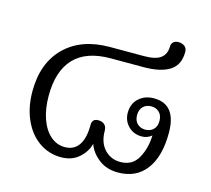

<svg xmlns="http://www.w3.org/2000/svg" viewBox="-91 -700 901 820"><g transform="rotate(15 360.0 -290.5)"><path d="M53 -229Q53 -354 125.5 -425.5Q198 -497 324 -497H475Q526 -497 548.5 -514.5Q571 -532 571 -566Q571 -578 579.5 -585.5Q588 -593 601 -593Q618 -593 629 -584.5Q640 -576 640 -559Q640 -502 600 -476.5Q560 -451 485 -451H339Q232 -451 178.5 -394.5Q125 -338 125 -229Q125 -171 140.5 -127Q156 -83 184 -58.5Q212 -34 247 -34Q288 -34 309 -64.5Q330 -95 330 -154Q330 -182 357 -182Q375 -182 385 -172.5Q395 -163 395 -146Q395 -94 423 -64Q451 -34 493 -34Q546 -34 570.5 -77.5Q595 -121 597 -179Q578 -163 553 -163Q517 -163 493.5 -187Q470 -211 470 -246Q470 -286 496.5 -310Q523 -334 563 -334Q662 -334 662 -207Q662 -103 618.5 -45.5Q575 12 495 12Q444 12 409 -15.5Q374 -43 362 -79Q353 -43 322 -15.5Q291 12 243 12Q189 12 145.5 -18.5Q102 -49 77.5 -104Q53 -159 53 -229ZM610 -246Q610 -271 596 -284.5Q582 -298 561 -298Q539 -298 525 -284.5Q511 -271 511 -246Q511 -222 525 -208.5Q539 -195 561 -195Q582 -195 596 -208.5Q610 -222 610 -246Z"/></g></svg>

Font: Maitree
Style: Regular
Weight: 400
Designer: CadsonDemak Team
Foundry: CadsonDemak
Version: Version 1.000